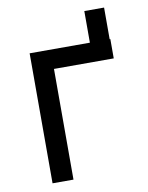

<svg xmlns="http://www.w3.org/2000/svg" viewBox="-79 -737 613 794"><g transform="rotate(-10 228.0 -339.5)"><path d="M330.1 -545.9V-678.7H413.1V-545.9ZM416 -545.9V-464.8H165V0H77.1V-545.9Z"/></g></svg>

Font: Inter Variable LoSnoCo
Style: Regular
Weight: 400
Designer: Rasmus Andersson
Foundry: rsms
Version: Version 4.000;git-a52131595; featfreeze: case,dlig,ss01,ss02